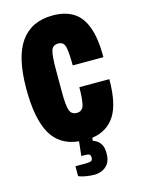

<svg xmlns="http://www.w3.org/2000/svg" viewBox="-134 -776 781 1063"><g transform="rotate(-15 256.5 -245.0)"><path d="M273 211Q250 211 223.5 206.5Q197 202 182 195V138H244Q261 138 271 134Q281 130 281 116Q281 101 274 96.5Q267 92 246 92H228L237 10Q128 -1 79 -88Q30 -175 30 -345Q30 -528 92 -614.5Q154 -701 276 -701Q345 -701 392 -672.5Q439 -644 463.5 -579Q488 -514 488 -405H312Q312 -473 305 -508Q298 -543 266 -543Q232 -543 224 -511.5Q216 -480 216 -416V-272Q216 -206 225 -175.5Q234 -145 267 -145Q299 -145 307.5 -179Q316 -213 316 -279H488Q488 -137 443.5 -69.5Q399 -2 313 10L311 27Q319 29 332.5 37Q346 45 356.5 62.5Q367 80 367 113Q367 153 351 174Q335 195 313.5 203Q292 211 273 211Z"/></g></svg>

Font: Archivo ExtraCondensed Black
Style: Regular
Weight: 900
Width: 2
Designer: Hector Gatti
Foundry: Omnibus-Type
Version: Version 2.001; ttfautohint (v1.8.3)